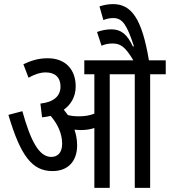

<svg xmlns="http://www.w3.org/2000/svg" viewBox="-20 -916 828 936"><path d="M356 -208C356 -238 350 -263 343 -284C353 -283 364 -282 374 -282C398 -282 419 -285 440 -292V0H515V-554H637V0H712V-554H788V-622H706C672 -825 621 -896 531 -896C508 -896 488 -892 465 -885L484 -818C500 -825 516 -828 534 -828C577 -827 599 -795 633 -690L628 -689C600 -749 570 -773 523 -773C502 -773 476 -769 453 -760L475 -693C492 -701 512 -704 528 -704C567 -704 590 -689 630 -622H391V-554H440V-362C417 -353 395 -349 364 -349C343 -349 327 -351 311 -355C304 -364 298 -373 291 -381C325 -406 349 -443 349 -495C349 -576 300 -632 213 -632C166 -632 134 -621 94 -603L119 -537C147 -553 176 -563 203 -563C249 -563 275 -538 275 -494C275 -447 241 -418 177 -411L185 -344C199 -345 213 -348 227 -351C258 -315 283 -268 283 -215C283 -173 262 -151 230 -151C168 -151 128 -235 89 -374L21 -356C80 -157 136 -82 236 -82C309 -82 356 -127 356 -208Z"/></svg>

Font: Noto Sans ExtraCondensed
Style: Italic
Weight: 400
Width: 2
Italic angle: -12°
Designer: Monotype Design Team
Foundry: Monotype Imaging Inc.
Version: Version 2.013